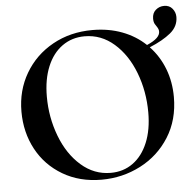

<svg xmlns="http://www.w3.org/2000/svg" viewBox="-52 -765 843 830"><g transform="rotate(-5 369.5 -350.5)"><path d="M613 -540Q654 -497 676 -440Q698 -383 698 -317Q698 -218 651 -143.5Q604 -69 525.5 -28.5Q447 12 356 12Q261 12 188 -31Q115 -74 75.5 -147.5Q36 -221 36 -311Q36 -403 79.5 -477Q123 -551 199.5 -593.5Q276 -636 372 -636Q442 -636 500.5 -614Q559 -592 602 -551Q661 -576 659 -606Q659 -615 650 -628Q649 -629 643.5 -638Q638 -647 638 -662Q638 -686 653.5 -699.5Q669 -713 690 -713Q713 -713 726 -697Q739 -681 739 -661Q739 -620 705 -592Q671 -564 613 -540ZM582 -260Q582 -352 551 -433Q520 -514 464 -563Q408 -612 336 -612Q281 -612 239 -582Q197 -552 174 -496.5Q151 -441 151 -366Q151 -276 182 -194.5Q213 -113 269.5 -63.5Q326 -14 398 -14Q453 -14 494.5 -44Q536 -74 559 -129.5Q582 -185 582 -260Z"/></g></svg>

Font: Cormorant Upright
Style: Bold
Weight: 700
Designer: Christian Thalmann (Catharsis Fonts)
Foundry: Catharsis Fonts
Version: Version 3.302